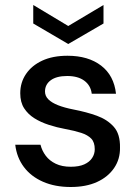

<svg xmlns="http://www.w3.org/2000/svg" viewBox="-20 -736 551 768"><path d="M263 12Q200 12 152 -9Q104 -30 75.5 -68Q47 -106 41 -157H142Q148 -133 163 -113Q178 -93 203 -81Q228 -69 263 -69Q296 -69 317 -78.5Q338 -88 348.5 -104Q359 -120 359 -139Q359 -167 345 -181.5Q331 -196 305 -204.5Q279 -213 241 -220Q208 -226 175.5 -236.5Q143 -247 117.5 -263Q92 -279 76.5 -303Q61 -327 61 -363Q61 -406 84 -440Q107 -474 149 -493.5Q191 -513 250 -513Q333 -513 384.5 -473.5Q436 -434 444 -361H347Q343 -394 317.5 -413Q292 -432 249 -432Q206 -432 183 -415Q160 -398 160 -370Q160 -352 173.5 -338.5Q187 -325 212.5 -315Q238 -305 274 -298Q326 -288 367.5 -273Q409 -258 435 -229Q461 -200 460 -146Q461 -100 436.5 -64Q412 -28 368 -8Q324 12 263 12ZM253 -560 113 -642V-716L253 -632L394 -716V-642Z"/></svg>

Font: DM Sans 17pt Medium
Style: Regular
Weight: 500
Version: Version 4.004;gftools[0.9.30]